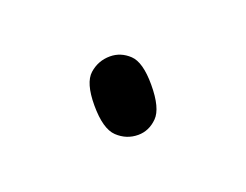

<svg xmlns="http://www.w3.org/2000/svg" viewBox="-34 -449 236 184"><g transform="rotate(-20 84.0 -357.0)"><path d="M85 -317Q73 -317 64 -325.5Q55 -334 55 -358Q55 -381 64 -389Q73 -397 85 -397Q96 -397 104.5 -389Q113 -381 113 -358Q113 -334 104.5 -325.5Q96 -317 85 -317Z"/></g></svg>

Font: Noto Serif Thai Condensed Thin
Style: Regular
Weight: 100
Width: 3
Designer: Monotype Design Team
Foundry: Monotype Imaging Inc.
Version: Version 2.001; ttfautohint (v1.8.4.7-5d5b)